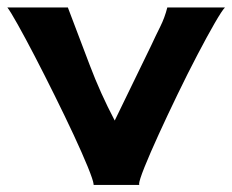

<svg xmlns="http://www.w3.org/2000/svg" viewBox="-25 -497 634 524"><path d="M354.5 5.9 355.5 7.8H230.5V5.9Q229.5 -4.9 214.4 -42Q199.2 -79.1 175.8 -129.4Q152.3 -179.7 124 -236.8Q95.7 -293.9 69.8 -343.8Q43.9 -393.6 23.4 -430.2Q2.9 -466.8 -4.9 -476.6H160.2Q190.4 -397.5 219.7 -319.8Q249 -242.2 288.1 -168L387.7 -373Q399.4 -398.4 412.1 -423.8Q424.8 -449.2 431.6 -476.6H588.9Q581.1 -468.8 560.5 -433.1Q540 -397.5 513.7 -347.2Q487.3 -296.9 459.5 -239.3Q431.6 -181.6 408.2 -130.4Q384.8 -79.1 369.6 -41.5Q354.5 -3.9 354.5 5.9Z"/></svg>

Font: Cherry Cream Soda
Style: Regular
Weight: 400
Designer: Font Diner, Inc
Foundry: Font Diner, Inc
Version: Version 1.001